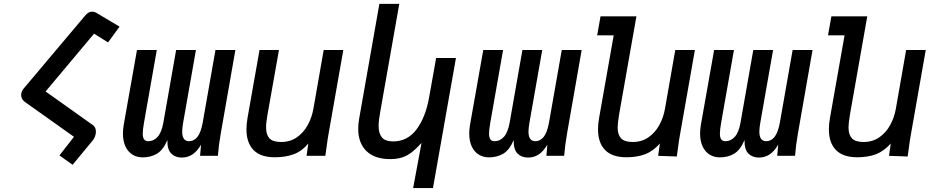

<svg xmlns="http://www.w3.org/2000/svg" viewBox="-20 -810 4840 998"><path d="M364.5 -99 109.5 -280Q90 -294.5 90 -316Q90 -332.5 101.5 -348L423.5 -730Q440 -749.5 458.5 -749.5Q472.5 -749.5 486.5 -740L601.5 -671.5L541.5 -589.5L469 -635Q359 -505 279 -408.5L217 -334.5L462.5 -160Q478.5 -149 478.5 -125.5Q478.5 -113.5 474 -101.2Q469.5 -89 462.5 -80.5L357.5 46.5L289 -2Z M1112.5 0H1020L1025 -58Q1005 -23.5 980.2 -7.2Q955.5 9 924.5 9Q891 9 870 -12Q849 -33 850 -82Q828 -30 795.8 -11Q763.5 8 722 8Q692 8 668.8 -6.2Q645.5 -20.5 632.2 -48.5Q619 -76.5 619 -116Q619 -138 623.5 -163.5L692 -550H795L728.5 -172.5Q722 -134.5 722 -116.5Q722 -95 729 -85.5Q736 -76 751 -76Q779 -76 799.5 -99Q820 -122 829 -172L895.5 -550H998.5L932 -172.5Q927 -142.5 927 -126.5Q927 -76 962.5 -76Q988.5 -76 1006.2 -98.5Q1024 -121 1033.5 -172L1100 -550H1203.5L1128 -119Q1117 -58 1112.5 0Z M1261 -138Q1261 -163.5 1266.5 -196.5L1329 -550H1430L1370.5 -214.5Q1363 -173.5 1363 -147Q1363 -110 1380.5 -91Q1398 -72 1441.5 -72Q1488 -72 1523 -96.2Q1558 -120.5 1579.5 -159.8Q1601 -199 1609 -244.5L1662.5 -550H1764.5L1688 -115.5Q1683.5 -91.5 1676.5 -39Q1677.5 -45.5 1671 0H1573.5L1582.5 -64Q1550 -24.5 1507.2 -8.5Q1464.5 7.5 1408 7.5Q1334.5 7.5 1297.8 -30.2Q1261 -68 1261 -138Z M2008 17Q1927.5 17 1884.8 -24.8Q1842 -66.5 1842 -140.5Q1842 -167 1847 -194L1952 -790H2055.5L1957 -232Q1948 -183.5 1948 -155Q1948 -117 1965 -96Q1982 -75 2024 -75Q2098.5 -75 2145.5 -138Q2192.5 -201 2210.5 -304L2247 -508.5H2350L2230.5 167.5H2127.5L2171 -67Q2142.5 -35.5 2118.8 -17.5Q2095 0.5 2068.8 8.8Q2042.5 17 2008 17Z M2912.5 0H2820L2825 -58Q2805 -23.5 2780.2 -7.2Q2755.5 9 2724.5 9Q2691 9 2670 -12Q2649 -33 2650 -82Q2628 -30 2595.8 -11Q2563.5 8 2522 8Q2492 8 2468.8 -6.2Q2445.5 -20.5 2432.2 -48.5Q2419 -76.5 2419 -116Q2419 -138 2423.5 -163.5L2492 -550H2595L2528.5 -172.5Q2522 -134.5 2522 -116.5Q2522 -95 2529 -85.5Q2536 -76 2551 -76Q2579 -76 2599.5 -99Q2620 -122 2629 -172L2695.5 -550H2798.5L2732 -172.5Q2727 -142.5 2727 -126.5Q2727 -76 2762.5 -76Q2788.5 -76 2806.2 -98.5Q2824 -121 2833.5 -172L2900 -550H3003.5L2928 -119Q2917 -58 2912.5 0Z M3088.5 -137.5Q3088.5 -167.5 3094 -196.5L3170 -626.5H3084L3101.5 -725H3288L3198 -214.5Q3190.5 -168.5 3190.5 -147.5Q3190.5 -110.5 3208 -91.2Q3225.5 -72 3269 -72Q3315.5 -72 3350.5 -96.2Q3385.5 -120.5 3407 -159.8Q3428.5 -199 3436.5 -244.5L3490 -550H3592L3515.5 -115.5Q3509.5 -84 3503.5 -36.5Q3502.5 -28.5 3498 3.5L3401 0L3410 -64Q3374.5 -24 3333 -8.2Q3291.5 7.5 3236 7.5Q3162 7.5 3125.2 -30.2Q3088.5 -68 3088.5 -137.5Z M4112.5 0H4020L4025 -58Q4005 -23.5 3980.2 -7.2Q3955.5 9 3924.5 9Q3891 9 3870 -12Q3849 -33 3850 -82Q3828 -30 3795.8 -11Q3763.5 8 3722 8Q3692 8 3668.8 -6.2Q3645.5 -20.5 3632.2 -48.5Q3619 -76.5 3619 -116Q3619 -138 3623.5 -163.5L3692 -550H3795L3728.5 -172.5Q3722 -134.5 3722 -116.5Q3722 -95 3729 -85.5Q3736 -76 3751 -76Q3779 -76 3799.5 -99Q3820 -122 3829 -172L3895.5 -550H3998.5L3932 -172.5Q3927 -142.5 3927 -126.5Q3927 -76 3962.5 -76Q3988.5 -76 4006.2 -98.5Q4024 -121 4033.5 -172L4100 -550H4203.5L4128 -119Q4117 -58 4112.5 0Z M4288.5 -137.5Q4288.5 -167.5 4294 -196.5L4370 -626.5H4284L4301.5 -725H4488L4398 -214.5Q4390.5 -168.5 4390.5 -147.5Q4390.5 -110.5 4408 -91.2Q4425.5 -72 4469 -72Q4515.5 -72 4550.5 -96.2Q4585.5 -120.5 4607 -159.8Q4628.5 -199 4636.5 -244.5L4690 -550H4792L4715.5 -115.5Q4709.5 -84 4703.5 -36.5Q4702.5 -28.5 4698 3.5L4601 0L4610 -64Q4574.5 -24 4533 -8.2Q4491.5 7.5 4436 7.5Q4362 7.5 4325.2 -30.2Q4288.5 -68 4288.5 -137.5Z"/></svg>

Font: JuliaMono MediumItalic
Style: Regular
Weight: 500
Italic angle: -9°
Monospace: yes
Designer: cormullion
Foundry: corm
Version: Version 0.049; ttfautohint (v1.8.4)